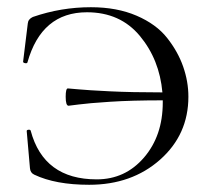

<svg xmlns="http://www.w3.org/2000/svg" viewBox="-20 -500 578 532"><path d="M232 -480Q304 -480 358.5 -456.5Q413 -433 443 -395Q473 -357 487.5 -315.5Q502 -274 502 -232Q502 -127 423.5 -57.5Q345 12 227 12Q134 12 75 -16Q64 -21 63 -34L54 -137Q54 -140 59 -140.5Q64 -141 65 -138Q101 -3 248 -3Q327 -3 379 -63.5Q431 -124 431 -216V-222Q345 -222 284.5 -218Q224 -214 198 -210.5Q172 -207 170 -207Q162 -207 162 -232Q162 -255 168 -255Q171 -255 197 -252.5Q223 -250 284 -247Q345 -244 430 -244Q422 -335 367.5 -400.5Q313 -466 221 -466Q95 -466 56 -327Q55 -324 49.5 -325Q44 -326 44 -329L57 -435Q58 -447 71 -453Q149 -480 232 -480Z"/></svg>

Font: Cormorant SC
Style: Regular
Weight: 400
Designer: Christian Thalmann (Catharsis Fonts)
Version: Version 1.000;PS 002.000;hotconv 1.0.88;makeotf.lib2.5.64775